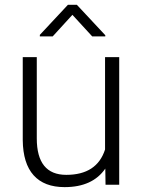

<svg xmlns="http://www.w3.org/2000/svg" viewBox="-20 -765 589 795"><path d="M74.2 -184.6V-528.3H132.3V-191.9Q132.3 -41 254.4 -41Q381.3 -41 415 -146V-528.3H473.6V0H417L416 -66.9Q363.3 9.8 247.6 9.8Q163.1 9.8 119.1 -39.3Q75.2 -88.4 74.2 -184.6ZM145 -614.3V-620.6L261.2 -745.1H298.3L416 -619.1V-614.3H361.8L279.8 -703.6L198.2 -614.3Z"/></svg>

Font: Roboto Light
Style: Regular
Weight: 300
Designer: Google
Version: Version 2.137; 2017